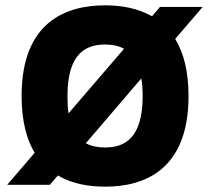

<svg xmlns="http://www.w3.org/2000/svg" viewBox="-20 -693 787 720"><path d="M740 -667H580L550 -632C496 -663 432 -673 374 -673C231 -673 61 -614 61 -333C61 -239 80 -170 110 -120L7 0H167L197 -35C251 -3 315 7 374 7C517 7 687 -52 687 -333C687 -427 668 -496 637 -547ZM233 -333C233 -492 301 -526 374 -526C399 -526 424 -522 445 -510L237 -268C234 -287 233 -309 233 -333ZM515 -333C515 -174 447 -140 374 -140C348 -140 323 -144 302 -156L510 -399C513 -380 515 -358 515 -333Z"/></svg>

Font: Maven Pro
Style: Black
Weight: 900
Designer: Joe Prince
Foundry: Joe Prince
Version: Version 1.003